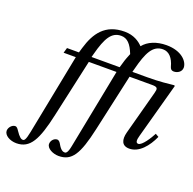

<svg xmlns="http://www.w3.org/2000/svg" viewBox="-236 -908 1321 1316"><g transform="rotate(20 424.5 -250.0)"><path d="M302 -490 309 -516C341 -637 374 -696 444 -696C489 -696 518 -665 544 -599C535 -577 524 -550 518 -527L507 -490ZM-72 184C-71 217 -28 242 19 242C119 242 161 161 203 -31L296 -452H498L384 129C374 182 362 188 352 188C341 188 324 184 302 144C297 135 288 122 275 122C253 122 232 144 232 169C232 202 280 225 321 225C417 225 458 159 501 -36L593 -452H758C800 -452 801 -440 792 -406L706 -86C691 -29 704 12 759 12C830 12 886 -56 920 -132L896 -146C878 -111 834 -40 806 -40C786 -40 787 -63 796 -95L906 -497L902 -502C862 -498 801 -490 709 -490H600L607 -516C638 -637 670 -707 745 -707C789 -707 820 -673 836 -613C840 -599 847 -589 866 -589C891 -589 922 -606 921 -639C919 -683 868 -742 758 -742C686 -742 626 -717 592 -674C566 -701 524 -731 457 -731C315 -731 255 -642 221 -527L210 -490H123L112 -452H201L85 137C73 199 63 205 53 205C42 205 27 197 0 156C-7 146 -14 134 -27 134C-49 134 -72 159 -72 184Z"/></g></svg>

Font: Heuristica
Style: Italic
Weight: 400
Italic angle: -13°
Version: Version 1.0.1